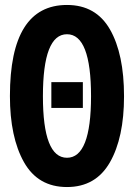

<svg xmlns="http://www.w3.org/2000/svg" viewBox="-20 -746 540 774"><path d="M480 -358Q480 -528 423.5 -627Q367 -726 250 -726Q20 -726 20 -359Q20 -193 76.5 -92.5Q133 8 250 8Q366 8 423 -91.5Q480 -191 480 -358ZM153 -358Q153 -608 250 -608Q347 -608 347 -358Q347 -110 250 -110Q153 -110 153 -358ZM314 -311V-415H187V-311Z"/></svg>

Font: Noto Sans Mono UI Condensed
Style: Bold
Weight: 700
Width: 3
Designer: Monotype Design team
Foundry: Monotype Imaging Inc.
Version: 1.000